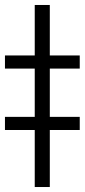

<svg xmlns="http://www.w3.org/2000/svg" viewBox="-56 -751 340 771"><path d="M144 -731V0H83.5V-731ZM-36.1 -475.6V-528.3H264.2V-475.6ZM-36.1 -229V-281.7H264.2V-229Z"/></svg>

Font: Inter 16pt Light
Style: Regular
Weight: 300
Version: Version 4.001;git-66647c0bb